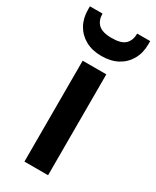

<svg xmlns="http://www.w3.org/2000/svg" viewBox="-215 -790 687 844"><g transform="rotate(30 129.0 -367.5)"><path d="M68 0V-512H188V0ZM128 -571Q81 -571 47 -590Q13 -609 -5.5 -642Q-24 -675 -24 -719V-735H40Q40 -701 60 -681.5Q80 -662 128 -662Q177 -662 196.5 -681.5Q216 -701 216 -735H282V-719Q282 -675 263 -641.5Q244 -608 210 -589.5Q176 -571 128 -571Z"/></g></svg>

Font: DM Sans 12pt SemiBold
Style: Regular
Weight: 600
Version: Version 4.004;gftools[0.9.30]